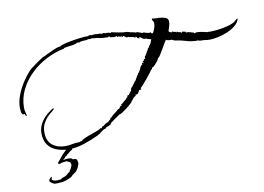

<svg xmlns="http://www.w3.org/2000/svg" viewBox="-87 -737 1557 1131"><g transform="rotate(-10 691.5 -171.0)"><path d="M271 73Q233 73 200 61Q167 49 147 22.5Q127 -4 127 -48Q127 -84 147.5 -115Q168 -146 196 -165Q202 -170 209.5 -175Q217 -180 224 -180H226Q223 -173 210.5 -163.5Q198 -154 183 -139Q168 -124 156.5 -102Q145 -80 145 -50Q145 1 175.5 26Q206 51 254 51Q274 51 296.5 46Q319 41 338 43L339 42Q341 40 345.5 39.5Q350 39 353 38Q361 30 379.5 22Q398 14 419.5 7Q441 0 456.5 -6.5Q472 -13 473 -17L482 -16Q484 -20 486.5 -23.5Q489 -27 493 -27H495Q500 -32 509 -38.5Q518 -45 525 -43Q529 -52 536 -55Q543 -58 544 -68H549Q558 -79 572.5 -89.5Q587 -100 597 -110L601 -109L602 -110Q606 -114 610 -121Q614 -128 621 -126L619 -134Q626 -136 637.5 -147.5Q649 -159 654 -159L655 -167L656 -166V-167H661Q662 -172 664 -177Q666 -182 673 -180Q676 -186 681.5 -192.5Q687 -199 691 -204Q693 -212 693 -214Q693 -216 693 -216Q693 -216 693 -217Q693 -218 694 -219Q697 -219 704 -228.5Q711 -238 717.5 -247.5Q724 -257 726 -256Q730 -262 736 -274.5Q742 -287 747 -291L750 -299Q752 -299 751.5 -298.5Q751 -298 753 -298Q754 -298 754 -299Q754 -300 753 -300Q757 -305 760 -310.5Q763 -316 766 -321Q766 -326 772.5 -335.5Q779 -345 784 -344Q784 -345 783 -346.5Q782 -348 782 -349Q782 -356 788 -354L789 -350H790L791 -351V-356L788 -364L797 -365V-373L805 -375V-387Q810 -390 816.5 -402Q823 -414 824 -419L829 -420Q830 -422 829.5 -424.5Q829 -427 829 -428Q839 -435 841 -445Q845 -447 849 -454Q853 -461 855 -465Q855 -470 857.5 -473.5Q860 -477 861 -481Q858 -482 845 -485Q832 -488 832 -492H831Q829 -490 825 -490Q815 -490 807 -497.5Q799 -505 791 -507V-506Q795 -502 794 -498L778 -504L779 -508L782 -507V-508L772 -512L769 -506L761 -512Q753 -514 744.5 -514.5Q736 -515 728 -519Q726 -517 723 -517Q716 -517 711 -522.5Q706 -528 701 -529Q697 -523 690 -523L692 -531L688 -532L686 -526Q684 -528 681 -528L675 -532L672 -530H664L665 -536H664L663 -535Q657 -532 648 -532Q642 -532 636 -533Q630 -534 623 -535L622 -540Q619 -539 615 -540L614 -541L612 -536Q604 -538 599 -538Q594 -538 585 -538Q573 -538 560.5 -541.5Q548 -545 536 -545Q531 -545 525.5 -546Q520 -547 515 -548Q511 -545 506 -545Q502 -545 498.5 -545.5Q495 -546 491 -547L490 -543H487Q484 -543 474 -542.5Q464 -542 454.5 -541Q445 -540 444 -537Q440 -537 435 -536.5Q430 -536 425 -537Q420 -531 400.5 -528Q381 -525 363 -523Q345 -521 344 -516Q291 -506 239 -479.5Q187 -453 145 -413Q103 -373 77.5 -322Q52 -271 52 -213Q52 -200 56 -186Q60 -172 60 -165Q60 -163 58 -163Q54 -165 52 -171.5Q50 -178 44 -178L41 -175Q32 -181 30 -193.5Q28 -206 28 -216Q28 -253 42 -290.5Q56 -328 78 -362.5Q100 -397 124 -423Q135 -434 148 -443Q161 -452 174 -462Q176 -464 184 -469Q192 -474 200.5 -479.5Q209 -485 209 -486Q220 -490 242 -501Q264 -512 287 -522Q310 -532 323 -532H325Q329 -538 352.5 -544Q376 -550 406.5 -555Q437 -560 463 -562.5Q489 -565 498 -564L499 -565Q502 -568 507 -568Q511 -568 514.5 -567Q518 -566 521 -565Q527 -568 534 -568Q539 -568 544 -567.5Q549 -567 553 -566Q555 -567 559 -567Q565 -567 571.5 -565.5Q578 -564 582 -563Q585 -566 589 -566Q595 -566 603 -562Q604 -564 609 -564Q615 -564 620.5 -562.5Q626 -561 632 -559L634 -563Q654 -559 678 -554Q702 -549 723 -549Q725 -549 734.5 -547Q744 -545 744 -542Q744 -543 748 -543Q752 -542 763 -540Q774 -538 773 -536Q774 -536 776 -536.5Q778 -537 779 -537Q790 -537 799.5 -532.5Q809 -528 819 -526V-527L822 -529Q826 -527 838.5 -523.5Q851 -520 855 -520Q860 -520 860 -523L864 -522L867 -516L876 -514V-515Q883 -525 888.5 -541.5Q894 -558 894 -570Q894 -580 889 -585.5Q884 -591 884 -598Q884 -598 884 -598.5Q884 -599 885 -599L888 -600Q901 -598 923.5 -597.5Q946 -597 964 -591Q982 -585 982 -565Q982 -553 977.5 -537.5Q973 -522 969 -511Q971 -505 977 -503Q983 -501 988 -500L990 -505L994 -504V-500L1000 -503Q1002 -499 1005 -499Q1008 -499 1011 -499H1014L1015 -494Q1016 -495 1017 -494L1018 -499Q1021 -498 1023 -496Q1025 -494 1028 -493Q1028 -493 1028.5 -493.5Q1029 -494 1029 -493Q1030 -494 1032 -494Q1036 -494 1038 -491.5Q1040 -489 1043 -488L1044 -487L1045 -489L1048 -494Q1053 -493 1058.5 -491.5Q1064 -490 1069 -489L1068 -484H1069Q1071 -485 1076 -485Q1084 -485 1091.5 -482.5Q1099 -480 1107 -478Q1115 -477 1115.5 -474.5Q1116 -472 1119 -471V-472Q1125 -475 1133 -475Q1149 -475 1164 -471.5Q1179 -468 1194 -465Q1195 -466 1199 -466Q1201 -466 1204.5 -465.5Q1208 -465 1210 -465Q1230 -465 1259 -468.5Q1288 -472 1316.5 -479.5Q1345 -487 1362 -499Q1367 -503 1371.5 -508Q1376 -513 1383 -513Q1377 -490 1356 -472.5Q1335 -455 1306.5 -443Q1278 -431 1249.5 -425Q1221 -419 1200 -419Q1193 -419 1186.5 -419.5Q1180 -420 1174 -421Q1165 -423 1155.5 -422.5Q1146 -422 1137 -424Q1136 -425 1135 -425Q1134 -425 1134 -426L1132 -427Q1130 -426 1126 -426Q1092 -426 1060 -436Q1028 -446 995 -450L993 -451H992Q990 -453 985 -455Q980 -457 976 -458L972 -457H969Q963 -457 954 -459Q945 -461 946 -465Q943 -462 934 -446.5Q925 -431 914 -412Q903 -393 894 -379Q885 -365 881 -366Q880 -360 872 -349Q864 -338 855 -328.5Q846 -319 840 -317L837 -316H836Q836 -313 834.5 -308.5Q833 -304 828 -305Q827 -301 816.5 -287Q806 -273 792 -256Q778 -239 765.5 -225.5Q753 -212 749 -208V-206Q752 -203 752 -202Q752 -199 745.5 -199.5Q739 -200 738 -198Q734 -189 729 -181.5Q724 -174 712 -176L711 -173L714 -168Q707 -168 699.5 -160.5Q692 -153 689 -147L687 -145L684 -144V-143Q684 -139 673 -128.5Q662 -118 646.5 -106Q631 -94 617.5 -85.5Q604 -77 598 -77H597V-76Q581 -66 568.5 -56.5Q556 -47 541 -36L537 -28Q530 -23 519.5 -20.5Q509 -18 505 -11Q505 -11 504 -10.5Q503 -10 503 -9Q493 -9 477.5 4Q462 17 451 22Q411 41 363.5 57Q316 73 271 73ZM151 258Q141 254 132 247Q123 240 124 238L125 233Q124 231 128 226Q132 221 134 219Q141 215 143 215Q144 215 144 216Q144 218 140 225Q139 226 139 228Q139 232 144 235.5Q149 239 153 239Q158 240 161.5 240.5Q165 241 169 241Q172 241 175 241Q178 241 181 240H188Q193 240 195.5 237Q198 234 201 233Q208 230 213.5 228.5Q219 227 221 226Q223 224 225 223.5Q227 223 228 222Q229 221 233 217.5Q237 214 243 209Q244 208 247 206.5Q250 205 251 204Q253 202 252 201Q251 200 252 199Q259 191 264 181Q269 171 269 161Q267 155 265 151.5Q263 148 257 146Q254 145 250 142.5Q246 140 242 140H240Q236 140 230 141.5Q224 143 219 143Q215 143 210 145.5Q205 148 201 148Q197 147 195 146.5Q193 146 193 140Q197 136 206 125Q215 114 224 103Q233 92 237 89Q239 88 241.5 84.5Q244 81 245 81Q251 77 250.5 75.5Q250 74 257 70Q261 67 265 62Q269 57 273 55Q281 52 286 52Q295 52 300 55.5Q305 59 303 61Q302 62 301 65Q300 68 298 69Q296 71 294 70.5Q292 70 290 72Q288 73 289 74.5Q290 76 288 78Q287 79 280.5 82.5Q274 86 269 91Q267 93 264.5 95Q262 97 260 99Q259 100 257 100.5Q255 101 253 103Q252 104 252.5 105Q253 106 251 108Q250 109 246.5 110Q243 111 243 111Q240 116 235 121Q230 126 225 130Q240 126 254 126Q260 126 265.5 126.5Q271 127 275 128Q277 129 279 131Q281 133 282 135Q284 136 286.5 135.5Q289 135 290 135Q304 135 306.5 142.5Q309 150 310 155Q312 162 309.5 170Q307 178 302 189Q301 190 299 193.5Q297 197 296 199Q295 200 292 204.5Q289 209 284 213Q281 215 278 216.5Q275 218 272 221Q267 226 267.5 224Q268 222 259 233Q257 233 255.5 234.5Q254 236 252 238Q245 242 245 241Q245 240 237 245L214 253Q209 255 207.5 254.5Q206 254 201 256Q197 257 178 258Q159 259 151 258Z"/></g></svg>

Font: Cherish
Style: Regular
Weight: 400
Designer: Robert E. Leuschke
Foundry: Robert E. Leuschke
Version: Version 1.005